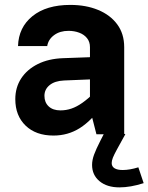

<svg xmlns="http://www.w3.org/2000/svg" viewBox="-20 -558 617 798"><path d="M496.2 -361.9Q496.2 -417.6 467.2 -456.8Q438.3 -495.9 387.8 -516.7Q337.3 -537.6 272.3 -537.6Q172.7 -537.6 114.9 -490.9Q57.2 -444.3 54.9 -366.5H176.2Q180.8 -394.4 205 -412.1Q229.1 -429.8 264.8 -429.8Q288.7 -429.8 309 -422.2Q329.4 -414.7 341.6 -399.5Q353.9 -384.4 353.9 -361.9V-104.9L380.8 0H496.2ZM415.2 -130 372.1 -172.7Q345.5 -147 322.2 -130.6Q298.9 -114.2 276.9 -106.7Q254.8 -99.2 231.2 -99.2Q200.2 -99.2 182.4 -115.7Q164.7 -132.3 164.7 -159.7Q164.7 -186.6 186.2 -204.2Q207.7 -221.8 246.3 -223.5L411.7 -230.3V-322.4L242.5 -316.2Q181.9 -314.1 137.2 -291.8Q92.5 -269.5 68 -232Q43.6 -194.5 43.6 -146Q43.6 -77.2 86.4 -35.9Q129.2 5.4 202.2 5.4Q262.6 5.4 311.9 -25.7Q361.2 -56.9 415.2 -130ZM555 137.4Q519.1 148.6 490 148.6Q467.8 148.6 456 141.3Q444.2 133.9 444.2 119.7Q444.2 110 449.2 97.3Q454.3 84.5 466.6 62.1L500.8 0L499.2 -1.3L411 -2.3V0L397.4 26.5Q379.1 62.3 370.9 84.9Q362.7 107.5 362.7 127.2Q362.7 169.6 393.8 195.2Q424.8 220.8 476.5 220.8Q522.4 220.8 577.1 203.2Z"/></svg>

Font: Estedad VF
Style: Regular
Weight: 100
Designer: Amin Abedi
Version: Version 7.3